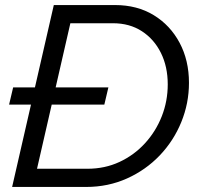

<svg xmlns="http://www.w3.org/2000/svg" viewBox="-20 -740 792 760"><path d="M16 -326 32 -394H409L393 -326ZM77 0 93 -72H326Q395 -72 453 -99Q511 -126 554 -173Q597 -220 620.5 -280Q644 -340 644 -406Q644 -476 617 -530.5Q590 -585 541.5 -616.5Q493 -648 427 -648H224L240 -720H435Q523 -720 588.5 -680Q654 -640 691 -570.5Q728 -501 728 -412Q728 -331 697.5 -256.5Q667 -182 612 -124.5Q557 -67 482.5 -33.5Q408 0 321 0ZM28 0 193 -720H275L110 0Z"/></svg>

Font: Instrument Sans
Style: Italic
Weight: 400
Italic angle: -13°
Designer: Rodrigo Fuenzalida
Foundry: fragTYPE
Version: Version 1.000;gftools[0.9.28]